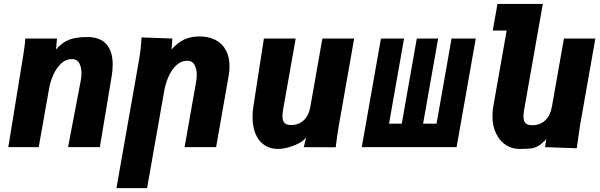

<svg xmlns="http://www.w3.org/2000/svg" viewBox="-20 -745 3040 972"><path d="M96.5 -456.5Q100.5 -482.5 103.8 -506.8Q107 -531 108 -550H268.5L263.5 -494.5Q296 -531.5 331.2 -544.5Q366.5 -557.5 422.5 -557.5Q486 -557.5 518.2 -521.5Q550.5 -485.5 550.5 -418.5Q550.5 -390 545.5 -360.5L485.5 0H324.5L389 -337.5Q392.5 -355 392.5 -373.5Q392.5 -404.5 381.2 -425.2Q370 -446 343.5 -446Q313.5 -446 289.8 -423.8Q266 -401.5 250.5 -367.2Q235 -333 228.5 -296.5L176 0H22L94 -442.5Z M696.5 -555.5 852.5 -550 848.5 -494.5Q881 -531 914.2 -545.8Q947.5 -560.5 990 -560.5Q1037 -560.5 1071.2 -542.5Q1105.5 -524.5 1123.8 -490.2Q1142 -456 1142 -409Q1142 -386 1137.5 -360.5L1074 0H914.5L972.5 -329Q976 -347.5 976 -365Q976 -396 964.8 -416.8Q953.5 -437.5 927 -437.5Q897.5 -437.5 873.5 -415.2Q849.5 -393 834 -358.8Q818.5 -324.5 812 -288L724.5 207.5H569.5L684 -442.5Q693.5 -496 696.5 -555.5Z M1258.5 -152.5Q1258.5 -179 1263 -208L1316 -550H1477L1413.5 -192Q1410 -173 1410 -157Q1410 -133.5 1420.2 -122.8Q1430.5 -112 1453.5 -112Q1492 -112 1517.8 -136.2Q1543.5 -160.5 1551.5 -206.5L1612 -550H1773L1696 -113.5Q1689.5 -77 1684.5 -37.5L1679.5 0.5L1518 0L1530 -50Q1520.5 -35 1496.2 -21.5Q1472 -8 1442 0.5Q1412 9 1386.5 9Q1348 9 1319 -10.2Q1290 -29.5 1274.2 -65.8Q1258.5 -102 1258.5 -152.5Z M2291.5 0H1811.5L1908.5 -550H2025.5L1949.5 -119H2014L2090 -550H2198L2122 -119H2190L2266 -550H2388.5Z M2473 -157.5Q2473 -181.5 2477.5 -207.5L2545 -590.5H2474.5L2498.5 -725H2728L2634 -192.5Q2630 -170 2630 -156Q2630 -132.5 2640.5 -121.8Q2651 -111 2674.5 -111Q2714.5 -111 2740.5 -136Q2766.5 -161 2774.5 -207.5L2835 -550H2994L2917 -113.5Q2913 -88 2906 -38L2900 5.5L2739 0L2745.5 -40.5Q2722 -16 2704.8 -6Q2687.5 4 2668.2 6.5Q2649 9 2607.5 9Q2571.5 9 2540.8 -11Q2510 -31 2491.5 -69Q2473 -107 2473 -157.5Z"/></svg>

Font: JuliaMono Black
Style: Italic
Weight: 900
Italic angle: -9°
Monospace: yes
Designer: cormullion
Foundry: corm
Version: Version 0.057; ttfautohint (v1.8.4)